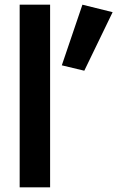

<svg xmlns="http://www.w3.org/2000/svg" viewBox="-20 -800 501 820"><path d="M64 -780H194V0H64ZM332 -780 461 -748 340 -498 244 -521Z"/></svg>

Font: Von Semi
Style: Regular
Weight: 600
Version: Version 4.000; ttfautohint (v1.8.4.7-5d5b)